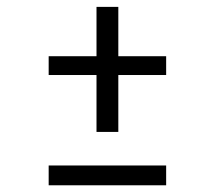

<svg xmlns="http://www.w3.org/2000/svg" viewBox="-20 -552 640 572"><path d="M332.5 -531.5V-384.5H475V-328.5H332.5V-159H267.5V-328.5H125V-384.5H267.5V-531.5ZM475 -59V0H125V-59Z"/></svg>

Font: Fira Code Light Light
Style: Regular
Weight: 300
Monospace: yes
Version: Version 5.002